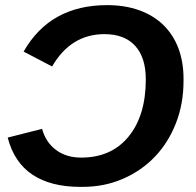

<svg xmlns="http://www.w3.org/2000/svg" viewBox="-20 -718 762 748"><path d="M548 -409Q548 -494 506.5 -539.5Q465 -585 387 -585Q256 -585 183 -459L72 -517Q175 -698 397 -698Q467 -698 522.5 -678Q578 -658 616.5 -620.5Q655 -583 675 -530Q695 -477 695 -411V-403Q695 -313 665 -237Q635 -161 582.5 -106.5Q530 -52 458 -21Q386 10 302 10H292Q178 10 106.5 -37.5Q35 -85 10 -182L144 -216Q158 -164 198 -134Q238 -104 296 -104Q414 -104 481 -186Q548 -268 548 -409Z"/></svg>

Font: Libra Sans Modern
Style: Bold Italic
Weight: 700
Italic angle: -12°
Foundry: Stefan Peev, Context Ltd
Version: Version 1.000